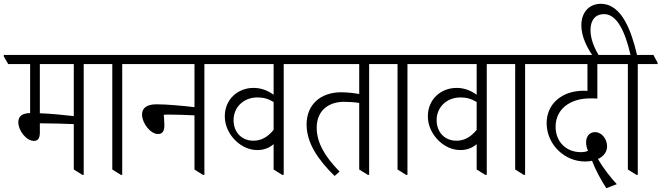

<svg xmlns="http://www.w3.org/2000/svg" viewBox="-49 -911 3469 1007"><path d="M129 -172C153 -172 160 -190 160 -216V-264C168 -264 176 -264 182 -264C227 -264 294 -262 338 -260V-22L383 6H390V-575H494V-582L472 -623H-29V-615L-6 -575H109V-318C68 -317 47 -302 47 -270C47 -226 89 -172 129 -172ZM160 -317V-575H338V-302C287 -308 218 -315 160 -317Z M585 6H592V-575H696V-582L674 -623H435V-615L458 -575H540V-22Z M780 -208C805 -208 813 -226 813 -254C813 -272 811 -294 810 -309C819 -310 830 -310 839 -310C876 -310 930 -308 971 -306V-22L1015 6H1023V-575H1127V-582L1105 -623H637V-615L660 -575H971V-349C911 -356 826 -364 772 -364C720 -364 696 -344 696 -310C696 -265 740 -208 780 -208Z M1301 -124C1335 -124 1363 -135 1386 -155V-22L1431 6H1439V-575H1543V-582L1520 -623H1068V-615L1091 -575H1386V-414C1356 -436 1321 -450 1281 -450C1198 -450 1130 -390 1130 -301C1130 -250 1154 -204 1189 -171C1219 -143 1257 -124 1301 -124ZM1176 -281C1176 -348 1228 -400 1301 -400C1333 -400 1358 -393 1386 -376V-230C1356 -193 1322 -173 1280 -173C1218 -173 1176 -218 1176 -281Z M1706 12 1732 -11C1657 -88 1612 -161 1612 -241C1612 -325 1667 -377 1756 -377C1782 -377 1812 -375 1835 -371V-22L1880 6H1887V-575H1991V-582L1968 -623H1483V-615L1506 -575H1835V-418C1807 -423 1771 -427 1740 -427C1635 -427 1559 -365 1559 -258C1559 -161 1619 -73 1706 12Z M2081 6H2088V-575H2192V-582L2170 -623H1931V-615L1954 -575H2036V-22Z M2366 -124C2400 -124 2428 -135 2451 -155V-22L2496 6H2504V-575H2608V-582L2585 -623H2133V-615L2156 -575H2451V-414C2421 -436 2386 -450 2346 -450C2263 -450 2195 -390 2195 -301C2195 -250 2219 -204 2254 -171C2284 -143 2322 -124 2366 -124ZM2241 -281C2241 -348 2293 -400 2366 -400C2398 -400 2423 -393 2451 -376V-230C2421 -193 2387 -173 2345 -173C2283 -173 2241 -218 2241 -281Z M2698 6H2705V-575H2809V-582L2787 -623H2548V-615L2571 -575H2653V-22Z M3131 76 3186 55C3155 22 3115 -29 3087 -77C3121 -92 3135 -119 3135 -143C3135 -181 3108 -218 3072 -218C3043 -218 3025 -196 3025 -165C3025 -151 3028 -135 3035 -120C3024 -115 3012 -113 2997 -113C2919 -113 2865 -169 2865 -246C2865 -336 2937 -395 3047 -395C3058 -395 3072 -395 3084 -394V-575H3199V-582L3176 -623H2750V-615L2773 -575H3032V-434C3025 -435 3018 -435 3011 -435C2898 -435 2818 -366 2818 -265C2818 -208 2843 -156 2881 -120C2917 -86 2965 -64 3020 -64C3033 -64 3046 -65 3056 -68C3074 -21 3102 32 3131 76Z M3289 6H3296V-575H3400V-582L3378 -623H3292C3264 -741 3215 -891 3102 -891C3039 -891 3000 -844 3000 -778C3000 -717 3033 -655 3063 -614H3096C3068 -657 3048 -707 3048 -753C3048 -806 3074 -837 3119 -837C3186 -837 3229 -748 3258 -623H3139V-615L3162 -575H3244V-22Z"/></svg>

Font: Noto Serif Devanagari Condensed Light
Style: Regular
Weight: 300
Width: 3
Designer: Universal Thirst, Indian Type Foundry and the Monotype Design Team
Foundry: Monotype Imaging Inc.
Version: Version 2.004